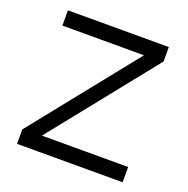

<svg xmlns="http://www.w3.org/2000/svg" viewBox="-120 -773 869 887"><g transform="rotate(20 315.0 -330.0)"><path d="M151 -75H575V0H56V-71L467 -585H66V-660H562V-589Z"/></g></svg>

Font: Elaine Sans
Style: Regular
Weight: 400
Designer: Wei Huang
Foundry: Wei Huang
Version: Version 2.001;December 24, 2019;FontCreator 12.0.0.2547 64-b